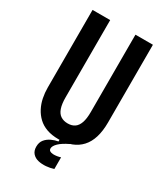

<svg xmlns="http://www.w3.org/2000/svg" viewBox="-203 -747 866 1000"><g transform="rotate(30 229.5 -246.5)"><path d="M290 157Q269 164 244.5 166Q220 168 198.5 163Q177 158 163.5 143Q150 128 150 103Q150 77 163.5 60.5Q177 44 197.5 34.5Q218 25 237 22V7L295 -1V4Q257 22 238 40.5Q219 59 219 74Q219 84 226.5 88.5Q234 93 245.5 93.5Q257 94 269 92Q281 90 290 87ZM231 12Q190 12 159.5 1Q129 -10 108 -30Q87 -50 73.5 -76Q60 -102 54 -132Q48 -162 48 -193V-660H154V-195Q154 -156 162.5 -131Q171 -106 188.5 -94.5Q206 -83 231 -83Q256 -83 272.5 -94.5Q289 -106 297.5 -130.5Q306 -155 306 -195V-660H411V-193Q411 -90 364 -39Q317 12 231 12Z"/></g></svg>

Font: Bricolage Grotesque 48pt Condensed Medium
Style: Regular
Weight: 500
Width: 3
Designer: Mathieu Triay
Foundry: Atelier Triay
Version: Version 1.001;gftools[0.9.33.dev8+g029e19f]